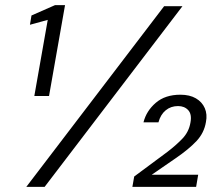

<svg xmlns="http://www.w3.org/2000/svg" viewBox="-20 -724 865 744"><path d="M113 -352 165 -647 96 -628 102 -664 193 -704H232L170 -352ZM82 0 616 -700H687L153 0ZM493 0 500 -40 628 -135Q661 -160 686.5 -186.5Q712 -213 718 -249Q724 -281 709.5 -297Q695 -313 670 -313Q642 -313 622 -296.5Q602 -280 594 -250H536Q547 -294 583.5 -325.5Q620 -357 679 -357Q715 -357 739 -343Q763 -329 773.5 -305Q784 -281 778 -251Q771 -209 741.5 -177.5Q712 -146 661 -111L568 -47H748L740 0Z"/></svg>

Font: DM Sans 18pt Light
Style: Italic
Weight: 300
Italic angle: -10°
Designer: Colophon Foundry, Jonny Pinhorn
Foundry: Colophon Foundry
Version: Version 4.004;gftools[0.9.30]